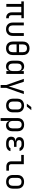

<svg xmlns="http://www.w3.org/2000/svg" viewBox="2498 -3322 1005 6040"><g transform="rotate(90 3000.0 -302.5)"><path d="M536 5Q460 5 414.5 -43Q369 -91 369 -170V-470H195V0H105V-471H25V-550H554V-474H459V-164Q459 -123 477.5 -101Q496 -79 531 -79H555V5Z M899 10Q804 10 747 -46.5Q690 -103 690 -200V-550H780V-200Q780 -138 812 -103.5Q844 -69 899 -69Q955 -69 987.5 -103.5Q1020 -138 1020 -200V-550H1110V-200Q1110 -103 1052 -46.5Q994 10 899 10Z M1500 10Q1434 10 1386.5 -15Q1339 -40 1313.5 -87.5Q1288 -135 1288 -200V-520Q1288 -586 1313.5 -633Q1339 -680 1386.5 -705Q1434 -730 1500 -730Q1566 -730 1613.5 -705Q1661 -680 1686.5 -633Q1712 -586 1712 -521V-200Q1712 -135 1686.5 -87.5Q1661 -40 1613.5 -15Q1566 10 1500 10ZM1500 -70Q1559 -70 1590.5 -103Q1622 -136 1622 -200V-520Q1622 -584 1590.5 -617Q1559 -650 1500 -650Q1442 -650 1410 -617Q1378 -584 1378 -520V-200Q1378 -136 1410 -103Q1442 -70 1500 -70ZM1364 -400H1633V-322H1364Z M2068 10Q1985 10 1937.5 -45Q1890 -100 1890 -195V-356Q1890 -451 1938 -505.5Q1986 -560 2068 -560Q2136 -560 2176 -523.5Q2216 -487 2216 -424L2198 -445H2216V-550H2306V0H2216V-105H2198L2216 -126Q2216 -64 2176 -27Q2136 10 2068 10ZM2098 -68Q2154 -68 2185 -103Q2216 -138 2216 -200V-350Q2216 -412 2185 -447Q2154 -482 2098 -482Q2041 -482 2010.5 -448Q1980 -414 1980 -350V-200Q1980 -136 2010.5 -102Q2041 -68 2098 -68Z M2655 180V0L2460 -550H2552L2672 -185Q2680 -161 2685.5 -140.5Q2691 -120 2695 -104.5Q2699 -89 2700.5 -80Q2702 -71 2702 -71Q2702 -71 2704 -80Q2706 -89 2709.5 -104.5Q2713 -120 2719 -140.5Q2725 -161 2732 -185L2849 -550H2940L2745 0V180Z M3300 8Q3234 8 3186 -17Q3138 -42 3111.5 -89.5Q3085 -137 3085 -202V-348Q3085 -414 3111.5 -461Q3138 -508 3186 -533Q3234 -558 3300 -558Q3366 -558 3414 -533Q3462 -508 3488.5 -461Q3515 -414 3515 -349V-202Q3515 -137 3488.5 -89.5Q3462 -42 3414 -17Q3366 8 3300 8ZM3300 -72Q3359 -72 3392 -105Q3425 -138 3425 -202V-348Q3425 -412 3392 -445Q3359 -478 3300 -478Q3242 -478 3208.5 -445Q3175 -412 3175 -348V-202Q3175 -138 3208.5 -105Q3242 -72 3300 -72ZM3242 -645 3348 -785H3445L3334 -645Z M3694 180V-356Q3694 -419 3719.5 -465Q3745 -511 3792 -535.5Q3839 -560 3903 -560Q3968 -560 4014 -535.5Q4060 -511 4085 -465.5Q4110 -420 4110 -356V-195Q4110 -132 4088.5 -86Q4067 -40 4027.5 -15Q3988 10 3932 10Q3865 10 3824.5 -27Q3784 -64 3784 -126L3802 -105H3782L3784 20V180ZM3902 -68Q3959 -68 3989.5 -102Q4020 -136 4020 -200V-350Q4020 -414 3989.5 -448Q3959 -482 3902 -482Q3845 -482 3814.5 -448Q3784 -414 3784 -350V-200Q3784 -138 3815.5 -103Q3847 -68 3902 -68Z M4526 7H4479Q4388 7 4334 -36Q4280 -79 4280 -152Q4280 -214 4312.5 -247Q4345 -280 4415 -285V-289Q4357 -293 4325 -324.5Q4293 -356 4293 -405Q4293 -452 4315.5 -486Q4338 -520 4380 -538.5Q4422 -557 4481 -557H4531Q4611 -557 4665.5 -517Q4720 -477 4730 -415H4635Q4629 -441 4600.5 -459Q4572 -477 4531 -477H4481Q4451 -477 4430.5 -468Q4410 -459 4399 -442Q4388 -425 4388 -400Q4388 -364 4412 -342Q4436 -320 4482 -320H4600V-242H4479Q4428 -242 4401.5 -219Q4375 -196 4375 -156Q4375 -119 4402.5 -96Q4430 -73 4479 -73H4526Q4573 -73 4603 -89Q4633 -105 4640 -130H4735Q4725 -67 4669 -30Q4613 7 4526 7Z M5215 0Q5167 0 5131 -19Q5095 -38 5075 -73Q5055 -108 5055 -155V-468H4855V-550H5145V-155Q5145 -121 5164 -101.5Q5183 -82 5215 -82H5350V0Z M5700 8Q5634 8 5586 -17Q5538 -42 5511.5 -89.5Q5485 -137 5485 -202V-348Q5485 -414 5511.5 -461Q5538 -508 5586 -533Q5634 -558 5700 -558Q5766 -558 5814 -533Q5862 -508 5888.5 -461Q5915 -414 5915 -349V-202Q5915 -137 5888.5 -89.5Q5862 -42 5814 -17Q5766 8 5700 8ZM5700 -72Q5759 -72 5792 -105Q5825 -138 5825 -202V-348Q5825 -412 5792 -445Q5759 -478 5700 -478Q5642 -478 5608.5 -445Q5575 -412 5575 -348V-202Q5575 -138 5608.5 -105Q5642 -72 5700 -72Z"/></g></svg>

Font: JetBrains Mono Zero
Style: Regular-Zero
Weight: 400
Designer: Philipp Nurullin, Konstantin Bulenkov
Foundry: JetBrains
Version: Version 2.211